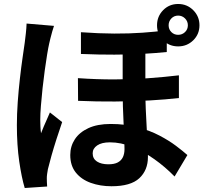

<svg xmlns="http://www.w3.org/2000/svg" viewBox="-20 -890 1040 975"><path d="M718.2 -670.4Q718.2 -633 718.2 -590.9Q718.2 -548.7 718.2 -508.4Q718.2 -468.1 718.2 -435.6Q718.2 -383.4 720.2 -336.3Q722.2 -289.1 724.7 -246.3Q727.2 -203.6 729.2 -164.9Q731.2 -126.3 731.2 -92.5Q731.2 -25.8 687.5 15Q643.7 55.8 546.1 55.8Q488.7 55.8 441 38.6Q393.3 21.5 365 -13.7Q336.8 -48.9 336.8 -102.9Q336.8 -147.1 360 -182.6Q383.3 -218.2 428.9 -239.3Q474.5 -260.5 541.9 -260.5Q617 -260.5 679.2 -243.8Q741.4 -227.1 790 -201.5Q838.6 -176 874 -149.2Q909.3 -122.5 931.6 -102.7L866.6 6.3Q818.8 -42.7 763.6 -81.8Q708.3 -121 651.1 -144.1Q594 -167.2 538 -167.2Q496.4 -167.2 473.5 -151.5Q450.6 -135.9 450.6 -111.5Q450.6 -84 472.4 -69.8Q494.2 -55.7 530.2 -55.7Q560.5 -55.7 578.2 -65.2Q596 -74.8 604.1 -92Q612.2 -109.2 612.2 -132.7Q612.2 -155.8 611 -190.5Q609.8 -225.2 607.5 -266.4Q605.3 -307.6 604.1 -350.2Q602.9 -392.8 602.9 -431.8Q602.9 -472.9 602.9 -519.5Q602.9 -566.1 602.9 -606.6Q602.9 -647.2 602.9 -670.4ZM375.7 -493.2Q470.3 -486.5 560.5 -486.7Q650.8 -486.9 733.7 -492.9Q816.7 -498.9 888.5 -507.5V-392.2Q823.4 -384.7 739.8 -379.9Q656.2 -375.2 563.8 -374.5Q471.4 -373.8 376.5 -378ZM391 -726.4Q482.8 -719.8 559.9 -719.5Q636.9 -719.2 703.2 -723.9Q769.6 -728.5 826.9 -736.2V-625.9Q769.8 -620.1 703.9 -616.4Q637.9 -612.7 560.8 -612.5Q483.6 -612.2 391 -616ZM254.2 -758.6Q250.6 -748.7 245.5 -730.8Q240.4 -712.9 236.1 -695.6Q231.9 -678.4 229.9 -669.4Q225.2 -649 219.3 -613.2Q213.4 -577.4 207.3 -532.8Q201.1 -488.2 196.1 -441.7Q191.1 -395.2 187.8 -353.3Q184.4 -311.4 184.4 -281.5Q184.4 -267.1 185.2 -247.9Q186.1 -228.6 188.4 -213.3Q195.1 -231.2 202.9 -249.2Q210.7 -267.3 218.7 -285Q226.6 -302.8 233.5 -319L295.6 -270Q281.5 -228.9 267 -184Q252.5 -139 241.2 -98.8Q229.8 -58.6 223.3 -31.1Q221.3 -21.1 219.4 -7.3Q217.5 6.6 217.7 15Q217.9 22.8 218.1 34.3Q218.4 45.8 219.4 57.1L105.6 64.7Q89.8 12.6 77.7 -70.1Q65.7 -152.9 65.7 -254.7Q65.7 -311.1 70.1 -372.3Q74.5 -433.5 81.1 -491.2Q87.6 -548.9 94.5 -596.2Q101.3 -643.5 105.5 -672.6Q108.3 -692.9 111.2 -719.9Q114.2 -746.8 115 -770.4ZM836.3 -761.6Q836.3 -741 850.2 -727.1Q864 -713.2 884.7 -713.2Q905.1 -713.2 919.6 -727.1Q934 -741 934 -761.6Q934 -782 919.6 -796.4Q905.1 -810.8 884.7 -810.8Q864 -810.8 850.2 -796.4Q836.3 -782 836.3 -761.6ZM777.4 -761.6Q777.4 -806.7 808.4 -838.3Q839.3 -869.8 884.7 -869.8Q929.8 -869.8 961.3 -838.3Q992.9 -806.7 992.9 -761.6Q992.9 -716.3 961.3 -685.3Q929.8 -654.4 884.7 -654.4Q839.3 -654.4 808.4 -685.3Q777.4 -716.3 777.4 -761.6Z"/></svg>

Font: Noto Sans JP
Style: Regular
Weight: 100
Designer: Ryoko NISHIZUKA 西塚涼子 (kana, bopomofo & ideographs); Paul D. Hunt (Latin, Greek & Cyrillic); Sandoll Communications 산돌커뮤니
Foundry: Adobe
Version: Version 2.004;hotconv 1.0.118;makeotfexe 2.5.65603